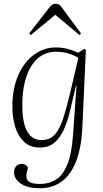

<svg xmlns="http://www.w3.org/2000/svg" viewBox="-20 -774 547 1024"><path d="M388 -316H385L354 -185Q341 -128 320.5 -83Q300 -38 269.5 -12.5Q239 13 193 13Q141 13 108.5 -17.5Q76 -48 61 -97.5Q46 -147 46 -205Q46 -302 77.5 -373Q109 -444 161.5 -482.5Q214 -521 277 -521Q312 -521 341.5 -513Q371 -505 397 -493L429 -513L438 -508L419 -91Q416 -29 405 21.5Q394 72 375.5 110.5Q357 149 330 176Q303 203 268.5 216.5Q234 230 192 230Q161 230 136 224Q111 218 93 206.5Q75 195 65 179.5Q55 164 55 146Q55 124 66.5 112Q78 100 96 100Q103 100 109.5 102.5Q116 105 121 109.5Q126 114 130 120L124 142Q118 163 122.5 178Q127 193 144 200Q161 207 194 207Q240 207 277 185Q314 163 338.5 104.5Q363 46 370 -61ZM201 -27Q229 -27 250 -38.5Q271 -50 288.5 -78.5Q306 -107 321.5 -156.5Q337 -206 355 -282L398 -466Q367 -483 339 -490.5Q311 -498 276 -498Q239 -498 206 -480Q173 -462 149.5 -426Q126 -390 112.5 -337Q99 -284 99 -214Q99 -119 125 -73Q151 -27 201 -27ZM412 -596 404 -587 275 -695 144 -587 136 -596 241 -731Q249 -742 257.5 -748Q266 -754 277 -754Q282 -754 289 -752Q296 -750 300 -747Z"/></svg>

Font: Literata 60pt ExtraLight
Style: Italic
Weight: 250
Italic angle: -2°
Designer: Latin by Veronika Burian and Jose Scaglione. Greek by Irene Vlachou. Cyrillic by Vera Evstafieva
Foundry: TypeTogether
Version: Version 3.103;gftools[0.9.29]